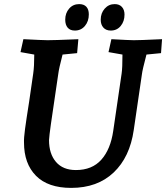

<svg xmlns="http://www.w3.org/2000/svg" viewBox="-20 -901 810 936"><path d="M97 -206Q96 -227 102 -272Q108 -317 122 -405L142 -543Q147 -577 147 -635L80 -647L94 -710Q192 -705 212 -705Q247 -705 339 -709L362 -710L356 -642L285 -635Q267 -566 264 -540L255 -479Q236 -352 228 -295Q220 -238 219 -218Q219 -151 253 -111.5Q287 -72 350 -72Q429 -72 474 -122.5Q519 -173 532 -263L573 -543Q577 -570 577 -635L509 -647L523 -710Q613 -705 632 -705Q664 -705 746 -709L770 -710L765 -642L694 -635Q674 -559 672 -540L632 -267Q613 -135 534 -60Q455 15 327 15Q214 15 155.5 -44Q97 -103 97 -206ZM471 -805Q471 -837 490.5 -859Q510 -881 539 -881Q562 -881 574.5 -867Q587 -853 587 -830Q587 -797 568.5 -774.5Q550 -752 520 -752Q497 -752 484 -766.5Q471 -781 471 -805ZM298 -805Q298 -837 317 -859Q336 -881 366 -881Q389 -881 401 -868Q413 -855 413 -831Q413 -797 394 -774.5Q375 -752 345 -752Q322 -752 310 -766Q298 -780 298 -805Z"/></svg>

Font: Andada Pro
Style: Bold Italic
Weight: 700
Italic angle: -7°
Designer: Carolina Giovagnoli
Foundry: Huerta Tipografica
Version: Version 3.005; ttfautohint (v1.8.4)